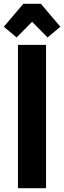

<svg xmlns="http://www.w3.org/2000/svg" viewBox="-30 -985 336 1005"><path d="M64 0V-750H211V0ZM57 -789 -10 -845 92 -965H184L286 -845L219 -789L138 -871Z"/></svg>

Font: Freeman
Style: Regular
Weight: 400
Designer: Vernon Adams, Aoife Mooney, Rodrigo Fuenzalida
Foundry: Rodrigo Fuenzalida
Version: Version 1.000; ttfautohint (v1.8.4.7-5d5b)